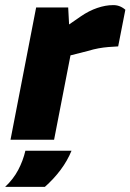

<svg xmlns="http://www.w3.org/2000/svg" viewBox="-33 -545 509 749"><path d="M8 0 108 -516H233L238 -422L201 -425L282 -481Q314 -503 346.5 -514Q379 -525 407 -525Q434 -526 456 -507L428 -364Q408 -363 389.5 -361.5Q371 -360 351.5 -356.5Q332 -353 309 -346L242 -329L178 0ZM-13 184Q19 154 38 118Q57 82 66 43H246Q230 82 203.5 117.5Q177 153 142 184Z"/></svg>

Font: REM
Style: Bold Italic
Weight: 700
Italic angle: -11°
Designer: Octavio Pardo
Foundry: Ashler Design
Version: Version 1.005;gftools[0.9.28]